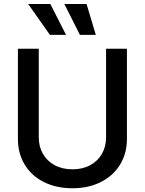

<svg xmlns="http://www.w3.org/2000/svg" viewBox="-20 -958 746 989"><path d="M633.8 -707V-242.2Q633.8 -168.5 598.9 -110.8Q564 -53.2 500.2 -20.8Q436.5 11.7 353.5 11.7Q269.5 11.7 205.6 -20.5Q141.6 -52.7 106.9 -110.6Q72.3 -168.5 72.3 -242.2V-707H179.7V-251Q179.7 -203.1 200.9 -165.8Q222.2 -128.4 261.5 -107.2Q300.8 -85.9 353.5 -85.9Q405.8 -85.9 444.8 -107.2Q483.9 -128.4 505.1 -165.8Q526.4 -203.1 526.4 -251V-707ZM125 -937.5H239.3L320.3 -778.3H237.3ZM311.5 -937.5H425.8L473.6 -778.3H391.6Z"/></svg>

Font: Pretendard JP Medium
Style: Regular
Weight: 500
Designer: Base glyphs from Inter by Rasmus Andersson; Hangeul glyphs from Noto Sans CJK(Source Han Sans) by Jang Soo-young and Kan
Foundry: Kil Hyung-jin
Version: Version 1.309